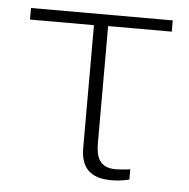

<svg xmlns="http://www.w3.org/2000/svg" viewBox="-43 -544 587 595"><g transform="rotate(5 250.5 -246.0)"><path d="M229 -465V-83C229 -22 259 9 323 9C342 9 361 7 380 2V-30C371 -28 345 -26 335 -26C285 -26 273 -58 273 -101V-466H471V-501H30V-465Z"/></g></svg>

Font: Perun ExtraLight
Style: Regular
Weight: 200
Foundry: Copyright (c) Stefan Peev, Context Ltd, 2016
Version: Version 1.089